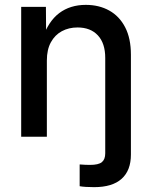

<svg xmlns="http://www.w3.org/2000/svg" viewBox="-20 -564 627 792"><path d="M308.6 204.1V114.3Q317.9 115.2 330.8 115.7Q343.8 116.2 351.1 116.2Q386.7 116.2 400.4 104.7Q414.1 93.3 414.1 68.4V0H520V73.7Q520 139.2 481.7 173.6Q443.4 208 368.2 208Q349.6 208 334.5 207Q319.3 206.1 308.6 204.1ZM173.3 -314.5V0H67.4V-535.6H169.4L170.4 -403.8H154.8Q179.2 -476.1 224.4 -510Q269.5 -543.9 334 -543.9Q388.7 -543.9 430.7 -520.5Q472.7 -497.1 496.3 -451.4Q520 -405.8 520 -338.4V0H414.1V-325.2Q414.1 -385.3 383.8 -418Q353.5 -450.7 299.8 -450.7Q263.7 -450.7 235.1 -435.3Q206.5 -419.9 189.9 -389.6Q173.3 -359.4 173.3 -314.5Z"/></svg>

Font: Inter 20pt Medium
Style: Regular
Weight: 500
Version: Version 4.001;git-66647c0bb